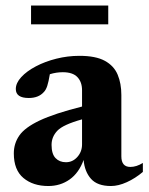

<svg xmlns="http://www.w3.org/2000/svg" viewBox="-20 -640 522 674"><path d="M369.5 13Q322 13 299.5 -12.2Q277 -37.5 273.5 -78.5Q257 -33 224.5 -10Q192 13 149.5 13Q96 13 62.2 -15.2Q28.5 -43.5 28.5 -101.5Q28.5 -136.5 48 -164.5Q67.5 -192.5 119.2 -217Q171 -241.5 268 -266V-323.5Q268 -352 251.8 -369.2Q235.5 -386.5 200.5 -386.5Q177.5 -386.5 155 -379.5Q150.5 -352.5 145.8 -338.2Q141 -324 134 -317Q115.5 -296 81 -296Q35.5 -296 35.5 -327.5Q35.5 -348.5 54.5 -369.2Q73.5 -390 105.8 -407Q138 -424 177.8 -434Q217.5 -444 259 -444Q316 -444 348 -426.5Q380 -409 393 -378Q406 -347 406 -306.5V-91.5Q406 -54 437.5 -54Q459 -54 481.5 -68V-36.5Q455 -14 425.2 -0.5Q395.5 13 369.5 13ZM161 -131.5Q161 -99.5 175 -85Q189 -70.5 211.5 -70.5Q235 -70.5 251.5 -89Q268 -107.5 268 -133V-221Q201.5 -202.5 181.2 -181Q161 -159.5 161 -131.5ZM89 -554.5V-620.5H360V-554.5Z"/></svg>

Font: Newsreader 16pt
Style: Bold
Weight: 700
Designer: Hugues Gentile
Foundry: Production Type
Version: Version 1.003; ttfautohint (v1.8.3)